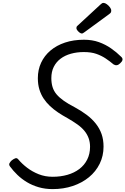

<svg xmlns="http://www.w3.org/2000/svg" viewBox="-20 -1285 865 1324"><path d="M343 19Q291 19 246.5 6Q202 -7 165.5 -29Q129 -51 100 -79Q71 -107 49 -137Q40 -149 45.5 -159.5Q51 -170 61 -179Q75 -190 86 -193.5Q97 -197 106 -186Q132 -155 167.5 -128Q203 -101 247 -83.5Q291 -66 343 -66Q398 -66 445 -79.5Q492 -93 527 -119.5Q562 -146 581.5 -185Q601 -224 601 -273Q601 -305 591 -332.5Q581 -360 561.5 -383.5Q542 -407 513 -427.5Q484 -448 446 -470Q411 -489 380.5 -509.5Q350 -530 324.5 -554Q299 -578 280.5 -606Q262 -634 251.5 -668.5Q241 -703 241 -746Q241 -804 263.5 -852.5Q286 -901 328 -936.5Q370 -972 428.5 -991.5Q487 -1011 559 -1011Q616 -1011 662 -994.5Q708 -978 746.5 -951Q785 -924 816 -893Q827 -883 824.5 -871.5Q822 -860 808 -848Q797 -837 785.5 -835.5Q774 -834 763 -841Q737 -863 708.5 -882Q680 -901 644.5 -913.5Q609 -926 558 -926Q510 -926 469 -914.5Q428 -903 398 -880.5Q368 -858 351 -824.5Q334 -791 334 -746Q334 -712 342.5 -684.5Q351 -657 370 -634.5Q389 -612 420 -590Q451 -568 496 -545Q542 -520 578.5 -492.5Q615 -465 641 -432Q667 -399 680.5 -360.5Q694 -322 694 -274Q694 -210 667.5 -156Q641 -102 593.5 -63Q546 -24 482 -2.5Q418 19 343 19ZM545 -1054Q534 -1054 520.5 -1067.5Q507 -1081 507 -1091Q507 -1095 508 -1099Q509 -1103 516 -1109L673 -1254Q679 -1259 683 -1262Q687 -1265 694 -1265Q704 -1265 716.5 -1256Q729 -1247 738 -1235Q747 -1223 747 -1212Q747 -1205 745 -1200Q743 -1195 732 -1187L564 -1064Q558 -1060 553.5 -1057Q549 -1054 545 -1054Z"/></svg>

Font: Playwrite CA
Style: Regular
Weight: 400
Designer: Veronika Burian, José Scaglione
Foundry: TypeTogether
Version: Version 1.002